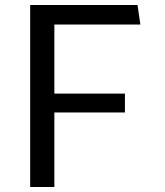

<svg xmlns="http://www.w3.org/2000/svg" viewBox="-20 -750 660 770"><path d="M101 0H198V-299H481V-374.5H198V-651.5H543L531.5 -730H101Z"/></svg>

Font: Monaspace Krypton
Style: Regular
Weight: 400
Designer: Riley Cran & the Lettermatic Team
Foundry: Lettermatic
Version: Version 1.200 (Monaspace Krypton)